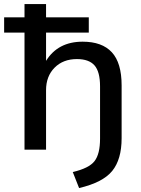

<svg xmlns="http://www.w3.org/2000/svg" viewBox="-37 -739 695 948"><path d="M322.3 110.4Q402.3 91.8 429.7 56.6Q457 21.5 457 -54.7V-312.5Q457 -384.8 429.7 -416Q402.3 -447.3 342.8 -447.3Q274.4 -447.3 232.4 -404.8Q190.4 -362.3 190.4 -293.9V0H84V-578.1H-16.6V-653.3H84V-718.8H190.4V-653.3H401.4V-578.1H190.4V-438.5Q249 -533.2 371.1 -533.2Q466.8 -533.2 515.1 -481Q563.5 -428.7 563.5 -317.4V-56.6Q563.5 47.9 517.1 105Q470.7 162.1 353.5 189.5Z"/></svg>

Font: Min Sans Medium
Style: Regular
Weight: 500
Designer: Jinseong-Kim, NotoSansCJK, Nunito
Foundry: Jinseong-Kim
Version: Version 1.400;Glyphs 3.1.2 (3151)